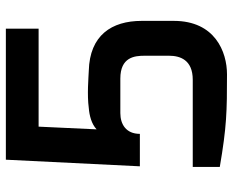

<svg xmlns="http://www.w3.org/2000/svg" viewBox="-88 -684 776 639"><g transform="rotate(-90 299.5 -364.0)"><path d="M64 -20C198 3 248 4 372 4C447 4 550 -36 550 -173V-280C550 -380 502 -453 384 -456C360 -457 304 -462 260 -456C235 -454 207 -447 189 -430L198 -623H524V-732H88L66 -286H174C174 -332 206 -351 243 -351H358C429 -351 434 -304 434 -271V-189C434 -153 421 -110 354 -110H64Z"/></g></svg>

Font: Exo
Style: Demi Bold
Weight: 600
Designer: Natanael Gama
Version: Version 1.00